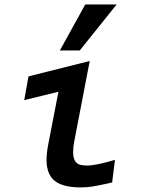

<svg xmlns="http://www.w3.org/2000/svg" viewBox="-20 -827 640 856"><path d="M187.5 -115Q187.5 -145.5 196 -188L240.5 -418L88 -380.5L107 -486.5L380 -555L311.5 -199Q306 -171.5 306 -149.5Q306 -122.5 314.8 -109.2Q323.5 -96 336.5 -92.5Q349.5 -89 368.5 -89Q408.5 -89 492.5 -114.5L480 -13.5L458 -8.5Q417 0.5 392 4.5Q367 8.5 339 8.5Q261 8.5 224.2 -20.5Q187.5 -49.5 187.5 -115ZM247 -602 360 -807H500L335.5 -602Z"/></svg>

Font: JuliaMono SemiBold
Style: Italic
Weight: 600
Italic angle: -9°
Monospace: yes
Designer: cormullion
Foundry: corm
Version: Version 0.056; ttfautohint (v1.8.4)